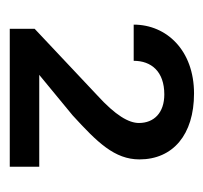

<svg xmlns="http://www.w3.org/2000/svg" viewBox="-32 -724 431 407"><g transform="rotate(90 183.5 -520.5)"><path d="M333.5 -388.2H138.7L224.6 -459C281.7 -511.2 317.9 -547.9 317.9 -600.6C317.9 -671.4 265.6 -716.3 178.2 -716.3C86.9 -716.3 32.2 -658.2 32.2 -588.4H108.9C108.9 -625.5 131.3 -653.3 180.2 -653.3C219.2 -653.3 240.7 -631.3 240.7 -599.6C240.7 -578.1 225.1 -550.3 181.6 -510.7L41 -378.4V-325.7H333.5Z"/></g></svg>

Font: Nahid
Style: Regular
Weight: 400
Foundry: DejaVu fonts team - Redesigned by Saber Rastikerdar
Version: Version 0.3.0